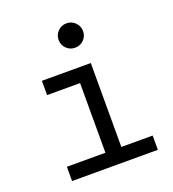

<svg xmlns="http://www.w3.org/2000/svg" viewBox="-135 -847 856 951"><g transform="rotate(-20 293.0 -372.0)"><path d="M82 0V-75.2H285.2V-442.4H111.3V-517.6H369.1V-75.2H534.2V0ZM322.8 -615.2Q295.9 -615.2 277.1 -633.8Q258.3 -652.3 258.3 -679.2Q258.3 -706.1 277.1 -724.9Q295.9 -743.7 322.8 -743.7Q349.6 -743.7 368.4 -724.9Q387.2 -706.1 387.2 -679.2Q387.2 -652.3 368.4 -633.8Q349.6 -615.2 322.8 -615.2Z"/></g></svg>

Font: Cascadia Code PL SemiLight
Style: Regular
Weight: 350
Monospace: yes
Designer: Aaron Bell
Foundry: Saja Typeworks
Version: Version 2404.023; ttfautohint (v1.8.4)